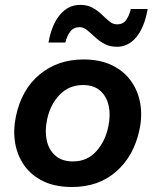

<svg xmlns="http://www.w3.org/2000/svg" viewBox="-20 -755 638 788"><path d="M275.5 12.5Q206 12.5 157 -11.5Q108 -35.5 79.2 -76.5Q50.5 -117.5 42 -169Q33.5 -220.5 45 -276Q68 -387.5 142.5 -449.2Q217 -511 322.5 -511Q390 -511 439 -487.5Q488 -464 517.2 -423.2Q546.5 -382.5 555.5 -330.8Q564.5 -279 552.5 -223Q530 -115.5 457.5 -51.5Q385 12.5 275.5 12.5ZM279.5 -92.5Q338 -92.5 375.2 -134.2Q412.5 -176 424.5 -235.5Q434.5 -281.5 426.2 -320.2Q418 -359 391.5 -382.5Q365 -406 321 -406Q263 -406 224.2 -365.5Q185.5 -325 173 -263Q163.5 -218 171.8 -179.2Q180 -140.5 207 -116.5Q234 -92.5 279.5 -92.5ZM460.5 -563Q430.5 -563 408.2 -575.2Q386 -587.5 369 -603.5Q352 -619.5 337.2 -631.5Q322.5 -643.5 307 -643.5Q282 -643.5 268.5 -625.5Q255 -607.5 248 -580.5H179Q192.5 -655 226.5 -695Q260.5 -735 309 -735Q339 -735 360.2 -723Q381.5 -711 398 -695Q414.5 -679 429.2 -667Q444 -655 460.5 -655Q485 -655 497.8 -673Q510.5 -691 517 -718H586Q573 -643.5 540 -603.2Q507 -563 460.5 -563Z"/></svg>

Font: Commissioner SemiBold
Style: Italic
Weight: 600
Italic angle: -12°
Designer: Kostas Bartsokas
Foundry: Kostas Bartsokas
Version: Version 1.000; ttfautohint (v1.8.3)